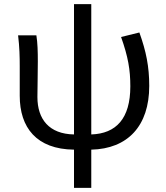

<svg xmlns="http://www.w3.org/2000/svg" viewBox="-20 -715 809 934"><path d="M569 -535C603 -439 614 -376 614 -295C614 -138 545 -65 424 -61V-695H340V-61C219 -63 162 -135 162 -243C162 -278 164 -357 164 -416C164 -464 163 -505 157 -543H68C75 -486 76 -438 76 -394V-249C76 -95 157 11 340 13V199H424V13C601 9 706 -102 706 -297C706 -391 691 -465 658 -557Z"/></svg>

Font: Noto Sans CJK JP Regular
Style: Regular
Weight: 400
Designer: Ryoko NISHIZUKA (kana & ideographs); Paul D. Hunt (Latin, Greek & Cyrillic); Wenlong ZHANG (bopomofo); Sandoll Communica
Foundry: Adobe Systems Incorporated
Version: Version 1.001;PS 1.001;hotconv 1.0.78;makeotf.lib2.5.61930